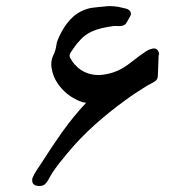

<svg xmlns="http://www.w3.org/2000/svg" viewBox="-20 -617 585 638"><path d="M266.1 -275.4Q254.9 -276.4 243.9 -281.2Q232.9 -286.1 223.6 -291.5Q207.5 -300.3 192.9 -314.5Q178.2 -328.6 168 -345.5Q157.7 -362.3 153.3 -381.8Q150.4 -392.6 150.4 -402.8Q150.4 -411.6 152.3 -419.9Q154.3 -427.7 158 -435.3Q161.6 -442.9 164.1 -451.2Q166.5 -460 167.5 -468Q168.5 -476.1 171.9 -484.4Q177.2 -498 185.1 -512.2Q192.9 -526.4 202.6 -539.3Q212.4 -552.2 224.6 -562.7Q236.8 -573.2 251 -580.1Q268.6 -588.9 287.6 -591.3Q306.6 -593.8 325.2 -595.2Q335.4 -596.7 345.7 -596.7Q350.6 -596.7 360.8 -595.9Q371.1 -595.2 386.2 -591.3Q392.1 -589.8 397.9 -588.6Q403.8 -587.4 408.2 -584Q415 -578.1 415 -571.3Q415 -568.4 413.6 -564.9L403.3 -546.4Q400.9 -542 397.9 -538.1Q395 -534.2 390.1 -532.7Q384.3 -530.3 377.4 -530.3H373.5Q369.1 -530.8 364.7 -530.8Q360.4 -530.8 356.4 -530.3Q337.9 -527.8 319.3 -523.7Q300.8 -519.5 283.7 -511.7Q265.1 -502.9 250.2 -488Q235.4 -473.1 224.1 -456.1Q221.2 -451.2 216.3 -444.8Q211.4 -438.5 211.4 -431.6V-430.2Q211.4 -426.8 214.6 -422.4Q217.8 -418 219.2 -414.1Q227.5 -402.8 237.5 -393.6Q247.6 -384.3 260.7 -377.9Q282.2 -367.7 306.6 -367.7Q315.4 -367.7 325.2 -369.1Q359.4 -374 387.7 -390.6Q402.3 -399.4 416 -410.4Q429.7 -421.4 443.4 -431.2Q452.1 -437.5 463.1 -445.1Q474.1 -452.6 485.4 -455.1Q488.8 -456.1 491.2 -456.1Q501 -456.1 506.3 -446.3Q508.3 -442.4 508.3 -439Q508.3 -437.5 507.6 -434.3Q506.8 -431.2 506.8 -425.3Q506.8 -413.1 505.9 -400.6Q504.9 -388.2 504.9 -376.5Q504.9 -369.6 504.4 -362.8Q503.9 -356 500 -351.1Q493.2 -344.7 483.2 -339.8Q473.1 -335 465.3 -330.1Q447.3 -318.8 429.9 -307.4Q412.6 -295.9 396 -283.7Q342.8 -245.1 294.2 -201.7Q245.6 -158.2 203.1 -106.9Q189.5 -90.8 177 -74.7Q164.6 -58.6 153.3 -42Q147.9 -33.2 142.1 -22.2Q136.2 -11.2 129.4 -4.9Q122.6 1 111.8 1H109.4Q100.6 1 94.7 -2.4Q88.9 -6.3 87.4 -12.7Q86.9 -15.6 86.9 -18.6Q86.9 -21.5 87.4 -23.9Q92.8 -38.1 101.8 -51.3Q110.8 -64.5 118.7 -76.7Q152.3 -129.9 187.7 -179.7Q223.1 -229.5 266.1 -275.4Z"/></svg>

Font: Dima Niloofar
Style: Regular
Weight: 400
Designer: R.Balvardi
Foundry: Dima Software Group
Version: Version 3.00;November 13, 2018;FontCreator 11.5.0.2427 64-bi